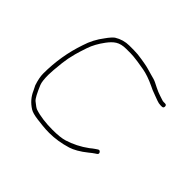

<svg xmlns="http://www.w3.org/2000/svg" viewBox="-126 -699 846 846"><g transform="rotate(45 297.0 -276.0)"><path d="M535 -468H527C523 -468 519.3 -468.7 516 -470C512.7 -471.3 505.8 -473.6 495.3 -476.8C484.9 -480.1 473.4 -484.8 461 -491L438 -502.5C433.3 -504.8 428.3 -506.8 422.5 -508.5C415.8 -510.2 408.5 -512.2 400.6 -514.5C392.7 -516.8 384 -519.3 374.4 -522C364.8 -524.7 356 -526.7 348.1 -528C340.2 -529.3 332.5 -530.7 325 -532C306.3 -535.3 288.3 -537 271.3 -537H243.8C219.6 -537 195.8 -530.3 174.5 -517C165.8 -510.3 155.8 -499 144.5 -483C123.1 -455.3 107.4 -425.3 97.5 -393C74.2 -325.6 62.5 -255.1 62.5 -181.5C62.5 -164.5 66.5 -144 74.5 -120L85.5 -98C96.8 -71.6 115 -50.6 140 -34.9C149.7 -28.9 165.2 -24.4 187.5 -21.5C196.7 -20.5 208.1 -19.2 221.9 -17.5C235.6 -15.8 250.4 -15 266.3 -15C301.4 -15 337.4 -20.7 374.3 -32C393.8 -38 421.5 -53 451 -77C459 -83.7 466 -89 472 -93L481 -99C486.3 -103 487 -107.7 483 -113C479 -118.3 474.3 -119 469 -115L460 -109C454 -105 447 -99.7 439 -93C408.3 -70.2 374.4 -53.5 340.7 -43C323.7 -37.7 298.8 -35 266.3 -35C224.5 -35 185.5 -40 155.9 -50C150.2 -51.9 139.9 -59 125 -71.3C116.6 -78.2 104.8 -100 89.5 -136.8C84.8 -148.1 82.5 -167.1 82.5 -194C82.5 -208.6 84.6 -235.2 88.9 -273.6C91.2 -294.1 95.5 -316.4 102 -340.5C105.7 -354.2 111.6 -373 119.7 -397C127.8 -421 141.4 -445.8 160.5 -471.5C171.2 -485.8 181.7 -497 194.4 -505C207.3 -513 223.8 -517 243.8 -517H272.5C282.5 -517 298.1 -515.5 319.4 -512.5C326.5 -511.5 340.3 -509.2 360.9 -505.6C381.4 -502 408.2 -493.1 438 -478.9C448 -473.6 461.5 -467.9 478.5 -462C486.2 -459.3 494.3 -456.3 502.8 -453C511.4 -449.7 519.4 -448 527 -448H535C541.7 -448 545 -451.3 545 -458C545 -464.7 541.7 -468 535 -468Z"/></g></svg>

Font: Proton
Style: RgExt
Weight: 500
Version: Version 1.017